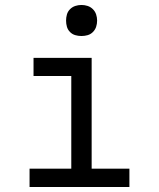

<svg xmlns="http://www.w3.org/2000/svg" viewBox="-20 -753 640 773"><path d="M99 0V-74H267V-447H115V-520H349V-74H501V0ZM308 -608Q295 -608 283 -611.5Q271 -615 262 -624Q253 -633 249.5 -645Q246 -657 246 -670Q246 -683 249.5 -695Q253 -707 262 -716Q271 -725 283 -729Q295 -733 308 -733Q321 -733 333 -729Q345 -725 354 -716Q363 -707 367 -695Q371 -683 371 -670Q371 -657 367 -645Q363 -633 354 -624Q345 -615 333 -611.5Q321 -608 308 -608Z"/></svg>

Font: Iosevka Plex Etoile
Style: Regular
Weight: 400
Designer: Belleve Invis
Foundry: Belleve Invis
Version: Version 25.1.1; ttfautohint (v1.8.4)